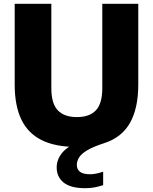

<svg xmlns="http://www.w3.org/2000/svg" viewBox="-20 -760 802 1006"><path d="M426 226Q350 226 313.5 196.5Q277 167 277 117.5Q277 73.5 308.8 37Q340.5 0.5 421.5 -27.5L406 10H383Q270 10 198 -26Q126 -62 91.5 -134.5Q57 -207 57 -316.5V-740H249V-298Q249 -217.5 282.8 -182Q316.5 -146.5 383 -146.5Q449 -146.5 482.5 -182Q516 -217.5 516 -298V-740H704.5V-316.5Q704.5 -193 661 -116Q617.5 -39 524.5 -9.5Q466 9.5 435.5 28.2Q405 47 393.8 66Q382.5 85 382.5 104Q382.5 127 399 140Q415.5 153 452.5 153Q466.5 153 483.2 149.8Q500 146.5 520.5 139.5V210Q500 217 477.2 221.5Q454.5 226 426 226Z"/></svg>

Font: Encode Sans Condensed Thin ExtraBold
Style: Regular
Weight: 800
Version: Version 3.002